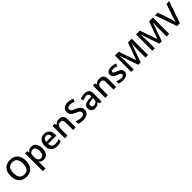

<svg xmlns="http://www.w3.org/2000/svg" viewBox="706 -3207 5930 5930"><g transform="rotate(-45 3670.5 -242.5)"><path d="M395 -725Q233 -725 146 -630.5Q59 -536 59 -359Q59 -182 146 -86Q233 10 394 10Q553 10 640.5 -86.5Q728 -183 728 -358Q728 -533 641 -629Q554 -725 395 -725ZM395 -625Q499 -625 551.5 -557.5Q604 -490 604 -358Q604 -225 551 -157.5Q498 -90 394 -90Q290 -90 236.5 -158Q183 -226 183 -358Q183 -489 236.5 -557Q290 -625 395 -625Z M1359 -271Q1359 -403 1302.5 -476.5Q1246 -550 1145 -550Q1037 -550 984 -468H978L962 -540H869V240H984V19Q984 4 980 -28L977 -64H984Q1040 10 1143 10Q1244 10 1301.5 -64.5Q1359 -139 1359 -271ZM1241 -272Q1241 -181 1209 -132.5Q1177 -84 1117 -84Q1047 -84 1015.5 -128.5Q984 -173 984 -271V-288Q984 -376 1015.5 -416Q1047 -456 1115 -456Q1177 -456 1209 -409.5Q1241 -363 1241 -272Z M1911 -27V-120Q1864 -99 1822.5 -90Q1781 -81 1733 -81Q1660 -81 1620 -123Q1580 -165 1578 -244H1938V-306Q1938 -420 1876 -485Q1814 -550 1707 -550Q1592 -550 1526 -474Q1460 -398 1460 -266Q1460 -137 1531 -63.5Q1602 10 1728 10Q1784 10 1826.5 1.5Q1869 -7 1911 -27ZM1825 -327H1580Q1586 -393 1619 -428Q1652 -463 1707 -463Q1763 -463 1793.5 -428.5Q1824 -394 1825 -327Z M2349 -550Q2294 -550 2249.5 -529Q2205 -508 2180 -469H2174L2158 -540H2068V0H2183V-269Q2183 -369 2216 -412.5Q2249 -456 2323 -456Q2377 -456 2402.5 -425.5Q2428 -395 2428 -332V0H2543V-352Q2543 -550 2349 -550Z M3110 -278Q3092 -314 3055 -342.5Q3018 -371 2941 -403Q2877 -429 2844 -449Q2817 -467 2805.5 -487Q2794 -507 2794 -534Q2794 -576 2823.5 -600Q2853 -624 2909 -624Q2986 -624 3079 -584L3116 -679Q3014 -724 2912 -724Q2804 -724 2741 -672.5Q2678 -621 2678 -532Q2678 -459 2719 -409Q2760 -359 2856 -320Q2951 -281 2981 -254Q3011 -226 3011 -186Q3011 -140 2977 -114.5Q2943 -89 2876 -89Q2828 -89 2773 -102Q2718 -115 2670 -138V-28Q2748 10 2868 10Q2989 10 3058 -44.5Q3127 -99 3127 -194Q3127 -241 3110 -278Z M3673 -364Q3673 -459 3621 -504.5Q3569 -550 3465 -550Q3417 -550 3365 -538Q3313 -526 3270 -503L3307 -421Q3348 -440 3385 -451Q3422 -462 3460 -462Q3511 -462 3535 -436.5Q3559 -411 3559 -359V-330L3466 -327Q3339 -323 3277 -280.5Q3215 -238 3215 -155Q3215 -77 3259.5 -33.5Q3304 10 3384 10Q3447 10 3486.5 -8Q3526 -26 3564 -75H3568L3591 0H3673ZM3334 -154Q3334 -204 3371 -228Q3408 -252 3489 -255L3558 -258V-211Q3558 -149 3521 -113.5Q3484 -78 3420 -78Q3378 -78 3356 -97.5Q3334 -117 3334 -154Z M4114 -550Q4059 -550 4014.5 -529Q3970 -508 3945 -469H3939L3923 -540H3833V0H3948V-269Q3948 -369 3981 -412.5Q4014 -456 4088 -456Q4142 -456 4167.5 -425.5Q4193 -395 4193 -332V0H4308V-352Q4308 -550 4114 -550Z M4816 -221Q4801 -249 4770.5 -270.5Q4740 -292 4674 -318Q4596 -348 4571 -366Q4547 -384 4547 -409Q4547 -461 4638 -461Q4698 -461 4785 -425L4822 -511Q4736 -550 4642 -550Q4545 -550 4489.5 -511.5Q4434 -473 4434 -404Q4434 -364 4448 -336.5Q4462 -309 4496.5 -285.5Q4531 -262 4593 -238Q4629 -225 4668 -205Q4695 -190 4706.5 -176Q4718 -162 4718 -142Q4718 -78 4612 -78Q4531 -78 4435 -122V-23Q4499 10 4608 10Q4715 10 4773 -32.5Q4831 -75 4831 -154Q4831 -193 4816 -221Z M5593 -595H5597Q5595 -557 5592.5 -479.5Q5590 -402 5590 -353V0H5702V-714H5537L5333 -146H5330L5132 -714H4967V0H5073V-347Q5073 -455 5065 -596H5069L5276 0H5379Z M6516 -595H6520Q6518 -557 6515.5 -479.5Q6513 -402 6513 -353V0H6625V-714H6460L6256 -146H6253L6055 -714H5890V0H5996V-347Q5996 -455 5988 -596H5992L6199 0H6302Z M7030 -114Q7026 -140 7012.5 -190Q6999 -240 6988 -270L6839 -714H6719L6968 0H7091L7341 -714H7220L7071 -272Q7062 -245 7049 -196.5Q7036 -148 7030 -114Z"/></g></svg>

Font: OpenSansMMV
Style: Semibold
Weight: 600
Designer: Steve Matteson
Foundry: Ascender Corporation
Version: Version 6.000